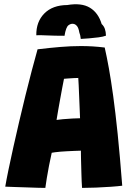

<svg xmlns="http://www.w3.org/2000/svg" viewBox="-20 -888 632 915"><path d="M196 7.5Q183 7.5 158.5 6.8Q134 6 105.2 5Q76.5 4 49.8 3.2Q23 2.5 5 1.5Q10.5 -31 20.5 -79.5Q30.5 -128 43.5 -186.2Q56.5 -244.5 71.2 -307.5Q86 -370.5 101.2 -432.8Q116.5 -495 131.5 -551.8Q146.5 -608.5 159 -653Q216 -660 267 -664.2Q318 -668.5 365.5 -668.5Q394.5 -668.5 422.5 -666.8Q450.5 -665 479 -661.5Q489 -617.5 499 -562Q509 -506.5 519.5 -430.2Q530 -354 540.8 -249.5Q551.5 -145 562.5 -3Q544 -0.5 509.5 2Q475 4.5 437.5 6Q400 7.5 371 7.5Q370 -7 369.2 -23.8Q368.5 -40.5 368 -59Q367.5 -77.5 367 -96.5Q366.5 -115.5 366 -134.2Q365.5 -153 365.5 -170Q349.5 -169.5 332.5 -168.8Q315.5 -168 299 -167.2Q282.5 -166.5 268.2 -165.2Q254 -164 243 -162.5Q232 -161 226.5 -160Q219.5 -129 213.5 -97.8Q207.5 -66.5 203 -39Q198.5 -11.5 196 7.5ZM249.5 -316.5Q258.5 -318 280.2 -320Q302 -322 325.5 -323.2Q349 -324.5 361.5 -324.5Q361 -334 360 -361.5Q359 -389 357.5 -422Q356 -455 355 -481.8Q354 -508.5 353 -516.5Q346 -516.5 331.5 -515.8Q317 -515 303.8 -514Q290.5 -513 285 -512.5Q282 -497.5 277 -471.5Q272 -445.5 266.8 -416Q261.5 -386.5 256.8 -360Q252 -333.5 249.5 -316.5ZM153 -720Q152 -784 191.2 -823.8Q230.5 -863.5 300.5 -864Q368.5 -875.5 408.5 -851.2Q448.5 -827 464.5 -773.5Q475 -764 479.8 -750.2Q484.5 -736.5 485 -718Q472 -713 449.5 -710Q427 -707 404 -705.2Q381 -703.5 365 -702.5Q364 -712 362.2 -719.8Q360.5 -727.5 358 -733.5Q354.5 -754 347.5 -763Q340.5 -772 331.5 -774Q319 -777 306.5 -767.8Q294 -758.5 287.5 -717.5Q240 -717.5 204.8 -719.2Q169.5 -721 153 -720Z"/></svg>

Font: Grandstander Thin ExtraBold
Style: Regular
Weight: 800
Version: Version 1.200